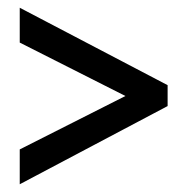

<svg xmlns="http://www.w3.org/2000/svg" viewBox="-20 -604 483 496"><path d="M31 -218V-128L413 -330V-384L31 -584V-494L304 -356Z"/></svg>

Font: Noto Sans Arabic ExtCond Med
Style: Regular
Weight: 500
Width: 2
Designer: Monotype Design Team, Nadine Chahine, Nizar Qandah and Khaled Hosny
Foundry: Monotype Imaging Inc.
Version: Version 2.012